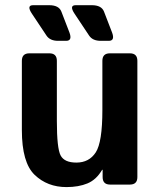

<svg xmlns="http://www.w3.org/2000/svg" viewBox="-20 -721 623 750"><path d="M105 -667Q82.5 -700.7 109.4 -700.7H172.4Q210 -700.7 219.7 -675.8L251 -594.7Q263.7 -561.5 238.3 -561.5H207Q175.3 -561.5 161.6 -582ZM271.5 -667Q249 -700.7 275.9 -700.7H338.9Q376.5 -700.7 386.2 -675.8L417.5 -594.7Q430.2 -561.5 404.8 -561.5H373.5Q341.8 -561.5 328.1 -582ZM65.4 -212.9V-483.4Q65.4 -512.7 94.7 -512.7H172.9Q202.1 -512.7 202.1 -483.4V-248Q202.1 -141.6 216.8 -113.8Q231.4 -85.9 278.3 -85.9Q328.1 -85.9 354 -125.7Q379.9 -165.5 379.9 -291V-483.4Q379.9 -512.7 409.2 -512.7H487.3Q516.6 -512.7 516.6 -483.4V-29.3Q516.6 0 487.3 0H410.2Q380.9 0 380.9 -29.3V-57.6H378.9Q356.4 -19 321.8 -4.6Q287.1 9.8 239.7 9.8Q165 9.8 115.2 -38.1Q65.4 -85.9 65.4 -212.9Z"/></svg>

Font: Istok
Style: Bold
Weight: 700
Designer: Andrey V. Panov
Foundry: Andrey V. Panov
Version: Version 1.0.1